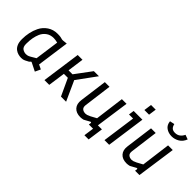

<svg xmlns="http://www.w3.org/2000/svg" viewBox="7 -1469 2327 2327"><g transform="rotate(45 1170.5 -305.0)"><path d="M201 10Q177 10 150.5 3Q124 -4 100.5 -22Q77 -40 62.5 -73Q48 -106 48 -158Q48 -216 59.5 -271Q71 -326 95 -375Q125 -436 180.5 -473Q236 -510 306 -510Q321 -510 333.5 -509.5Q346 -509 359 -507L397 -498Q404 -497 413 -498L470 -504L412 -88L470 -60L437 10L331 -43Q322 -48 317 -41L303 -26Q276 -11 259 -3Q242 5 229 7.5Q216 10 201 10ZM212 -63Q226 -63 239 -66.5Q252 -70 274 -82.5Q296 -95 337 -120L380 -430Q340 -440 312 -440Q255 -440 215.5 -411Q176 -382 157 -338Q141 -301 132.5 -257Q124 -213 124 -153Q124 -101 151 -82Q178 -63 212 -63Z M592 0 662 -500H744L715 -290H783L939 -500H1026L837 -241L831 -291L963 0H875L773 -220H705L674 0Z M1407 130 1431 -40 1420 -70H1507L1479 130ZM1217 11Q1144 11 1107 -31Q1070 -73 1080 -145L1127 -500H1207L1160 -139Q1155 -99 1175.5 -81Q1196 -63 1231 -63Q1242 -63 1256 -67Q1270 -71 1296.5 -84Q1323 -97 1370 -124L1419 -500H1499L1428 0H1353L1357 -25Q1359 -34 1353.5 -37.5Q1348 -41 1340 -36Q1318 -24 1300 -14Q1282 -4 1267 4Q1255 7 1242 9Q1229 11 1217 11Z M1621 0 1681 -430H1611L1621 -500H1771L1701 0ZM1705 -600 1719 -700H1799L1785 -600Z M2009 11Q1936 11 1899 -31Q1862 -73 1872 -145L1919 -500H1999L1952 -139Q1947 -99 1967.5 -81Q1988 -63 2023 -63Q2034 -63 2048 -67Q2062 -71 2088.5 -84Q2115 -97 2162 -124L2211 -500H2291L2220 0H2145L2149 -25Q2151 -34 2145.5 -37.5Q2140 -41 2132 -36Q2110 -24 2092 -14Q2074 -4 2059 4Q2047 7 2034 9Q2021 11 2009 11ZM2163 -607Q2108 -607 2067 -636Q2026 -665 2021 -723L2082 -736Q2089 -702 2107.5 -684Q2126 -666 2162 -666Q2201 -666 2227.5 -686Q2254 -706 2270 -740L2328 -719Q2306 -661 2260 -634Q2214 -607 2163 -607Z"/></g></svg>

Font: Finlandica
Style: Italic
Weight: 400
Italic angle: -8°
Designer: Niklas Ekholm, Juho Hiilivirta, Jaakko Suomalainen
Foundry: Helsinki Type Studio
Version: Version 1.064